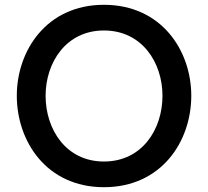

<svg xmlns="http://www.w3.org/2000/svg" viewBox="-20 -770 867 800"><path d="M413 10C653 10 777 -181 777 -371C777 -559 653 -750 413 -750C174 -750 50 -559 50 -371C50 -181 174 10 413 10ZM413 -97C255 -97 170 -231 170 -371C170 -509 255 -643 413 -643C572 -643 657 -509 657 -371C657 -231 572 -97 413 -97Z"/></svg>

Font: Be Vietnam Pro Medium
Style: Regular
Weight: 500
Designer: Lam Bao, Tony Le, Vietanh Nguyen
Foundry: Yellow Type Foundry
Version: Version 1.002